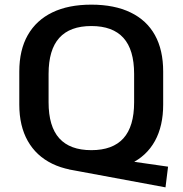

<svg xmlns="http://www.w3.org/2000/svg" viewBox="-20 -729 786 826"><path d="M277 0 320 -67 703 -12 692 77ZM373 9Q274 9 205 -24.5Q136 -58 99.5 -122.5Q63 -187 63 -279V-421Q63 -514 99.5 -578Q136 -642 205 -675.5Q274 -709 373 -709Q472 -709 541.5 -675.5Q611 -642 646.5 -578Q682 -514 682 -421V-279Q682 -187 646.5 -122.5Q611 -58 541.5 -24.5Q472 9 373 9ZM373 -83Q465 -83 511 -134Q557 -185 557 -289V-411Q557 -515 511 -566Q465 -617 373 -617Q281 -617 235 -566Q189 -515 189 -411V-289Q189 -185 235 -134Q281 -83 373 -83Z"/></svg>

Font: Pathway Extreme 28pt SemiBold
Style: Regular
Weight: 600
Designer: Eduardo Rodriguez Tunni
Foundry: Eduardo Rodriguez Tunni
Version: Version 1.001;gftools[0.9.26]